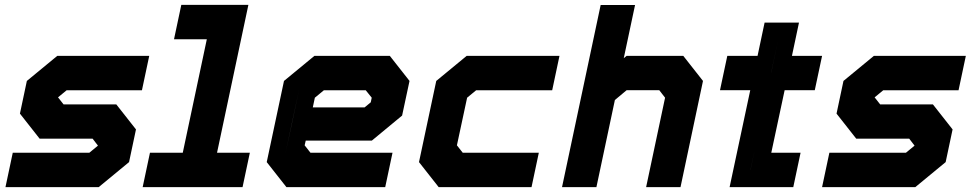

<svg xmlns="http://www.w3.org/2000/svg" viewBox="-20 -770 4002 790"><path d="M2.5 0 32.5 -141.5H347.5L384.5 -172L384 -169.5L361 -199.5H143L62 -302.5L90.5 -437L215.5 -540H594L564 -398.5H254L217 -368L217.5 -371L241.5 -340.5H458.5L539.5 -237.5L511 -103L386 0ZM95 -72.5H372L447 -134.5L464 -213L414.5 -272.5H183.5L139 -329.5L156 -408L230.5 -469.5H502H230.5L156 -408L139 -329.5L183.5 -272.5H414.5L464 -213L447 -134.5L372 -72.5H95Z M567 0 597 -141.5H732L831 -608.5H696L726 -750H1002L873 -141.5H1008L978 0ZM645 -71H930.5H785L914 -679.5H774H914L785 -71H645Z M1584 -540 1665 -437 1634.5 -294.5 1510 -191.5H1238L1233.5 -172L1257.5 -141.5H1595L1565 0H1158.5L1077.5 -103L1148.5 -437L1273.5 -540ZM1532.5 -471 1583.5 -408 1563.5 -315 1499.5 -262H1181L1211 -403L1294 -471ZM1532.5 -471H1294L1211 -403L1154 -137L1205.5 -73H1518H1205.5L1154 -137L1181 -262H1499.5L1563.5 -315L1583.5 -408ZM1485 -398.5H1312.5L1275.5 -368L1267 -328H1480L1505.5 -349L1509.5 -368Z M1785 0 1704 -103 1775 -437 1900 -540H2282L2252 -398.5H1939L1902 -368L1860 -172L1884 -141.5H2197L2167 0ZM1839.5 -70.5H2118.5H1839.5L1783 -139L1839.5 -404.5L1920.5 -470H2203.5H1920.5L1839.5 -404.5L1783 -139Z M2292.5 0 2451.5 -749.5H2593L2546.5 -530.5L2558 -540H2791.5L2872.5 -437L2780 0H2638.5L2716.5 -368L2692.5 -399H2558.5L2510 -358.5L2434 0ZM2381 -71H2380.5L2447 -385L2552 -470.5H2748.5L2796.5 -410.5L2724.5 -71H2724L2796 -410.5L2748.5 -470.5H2552L2447 -385L2508.5 -673H2509Z M2982 0 3067 -399H2942.5L2972.5 -540H3097L3126 -677H3267.5L3238.5 -540H3362.5L3332.5 -399H3208.5L3153.5 -141.5H3274L3244 0ZM3068 -71.5H3197V-71H3068L3153 -471H3284.5V-470.5H3153L3183.5 -614.5L3153 -471H3021L3021.5 -471.5H3153.5Z M3362.5 0 3392.5 -141.5H3707.5L3744.5 -172L3744 -169.5L3721 -199.5H3503L3422 -302.5L3450.5 -437L3575.5 -540H3954L3924 -398.5H3614L3577 -368L3577.5 -371L3601.5 -340.5H3818.5L3899.5 -237.5L3871 -103L3746 0ZM3455 -72.5H3732L3807 -134.5L3824 -213L3774.5 -272.5H3543.5L3499 -329.5L3516 -408L3590.5 -469.5H3862H3590.5L3516 -408L3499 -329.5L3543.5 -272.5H3774.5L3824 -213L3807 -134.5L3732 -72.5H3455Z"/></svg>

Font: Tourney Black
Style: Italic
Weight: 900
Italic angle: -12°
Version: Version 1.015